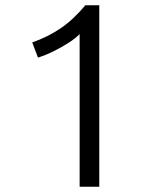

<svg xmlns="http://www.w3.org/2000/svg" viewBox="-20 -713 604 733"><path d="M284 0V-583Q270 -568 244 -551Q218 -534 187 -518.5Q156 -503 125 -493L103 -551Q163 -572 211.5 -605Q260 -638 306 -693H359V0Z"/></svg>

Font: Ubuntu Sans
Style: Regular
Weight: 400
Designer: Dalton Maag Ltd
Foundry: Dalton Maag Ltd
Version: Version 1.006; ttfautohint (v1.8.4.7-5d5b)